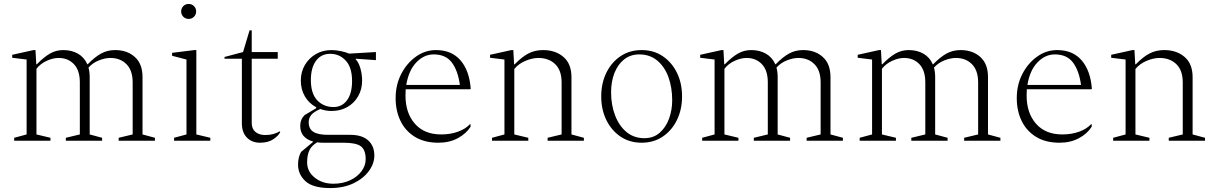

<svg xmlns="http://www.w3.org/2000/svg" viewBox="-20 -714 6171 974"><path d="M52 0V-15L115 -32V-412L42 -421V-436L150 -460H160L164 -388H167Q202 -424 233 -442Q264 -460 301 -460Q343 -460 375 -442Q407 -424 423 -388H425Q461 -425 493 -442.5Q525 -460 564 -460Q625 -460 664 -425Q703 -390 703 -323V-32L766 -15V0H582V-15L653 -32V-296Q653 -357 621.5 -388.5Q590 -420 540 -420Q513 -420 481.5 -407.5Q450 -395 429 -371Q435 -349 435 -323V-32L498 -15V0H314V-15L385 -32V-296Q385 -357 355 -388.5Q325 -420 277 -420Q249 -420 217 -405.5Q185 -391 165 -365V-32L236 -15V0Z M937 -618Q921 -618 910 -629Q899 -640 899 -656Q899 -672 910 -683Q921 -694 937 -694Q953 -694 964 -683Q975 -672 975 -656Q975 -640 964 -629Q953 -618 937 -618ZM863 0V-15L926 -32V-412L853 -431V-446L966 -460H976V-32L1047 -15V0Z M1299 10Q1258 10 1232.5 -16Q1207 -42 1207 -89V-416H1119V-425L1213 -450L1246 -560H1257V-450H1389V-416H1257V-91Q1257 -60 1276 -44.5Q1295 -29 1326 -29Q1348 -29 1366 -34Q1384 -39 1400 -48L1401 -47V-43Q1393 -26 1367 -8Q1341 10 1299 10Z M1662 -151Q1632 -151 1605 -161Q1572 -147 1559 -131Q1546 -115 1546 -94Q1546 -60 1570 -45Q1594 -30 1644 -30H1757Q1816 -30 1847.5 -2Q1879 26 1879 75Q1879 116 1851 154Q1823 192 1773 216Q1723 240 1655 240Q1568 240 1530 205.5Q1492 171 1492 121Q1492 84 1507 57L1568 6V4Q1503 -15 1503 -75Q1503 -108 1525 -130L1584 -165V-170Q1548 -189 1527 -224.5Q1506 -260 1506 -305Q1506 -349 1526.5 -384Q1547 -419 1582 -439.5Q1617 -460 1662 -460Q1684 -460 1710 -454.5Q1736 -449 1751 -442L1887 -450V-409L1786 -416L1784 -414Q1800 -397 1808.5 -366.5Q1817 -336 1817 -305Q1817 -261 1797 -226Q1777 -191 1742 -171Q1707 -151 1662 -151ZM1672 -171Q1715 -171 1740.5 -205.5Q1766 -240 1766 -303Q1766 -372 1734 -406.5Q1702 -441 1655 -441Q1609 -441 1583 -405.5Q1557 -370 1557 -308Q1557 -239 1589.5 -205Q1622 -171 1672 -171ZM1538 110Q1538 156 1576.5 187Q1615 218 1671 218Q1719 218 1756 200.5Q1793 183 1814 154.5Q1835 126 1835 94Q1835 46 1810.5 28Q1786 10 1723 10H1618Q1603 10 1589 8Q1560 25 1549 49.5Q1538 74 1538 110Z M2204 10Q2133 10 2084.5 -20Q2036 -50 2011.5 -101Q1987 -152 1987 -216Q1987 -284 2015.5 -339Q2044 -394 2090.5 -427Q2137 -460 2192 -460Q2271 -460 2316 -408Q2361 -356 2368 -264L2365 -261H2038Q2037 -246 2037 -229Q2037 -141 2084.5 -86.5Q2132 -32 2218 -32Q2265 -32 2303.5 -46Q2342 -60 2364 -84H2367V-71Q2345 -36 2302.5 -13Q2260 10 2204 10ZM2180 -438Q2131 -438 2092 -397.5Q2053 -357 2041 -283H2313Q2303 -356 2272 -397Q2241 -438 2180 -438Z M2476 0V-15L2539 -32V-412L2466 -421V-436L2574 -460H2584L2588 -388H2591Q2628 -426 2661 -443Q2694 -460 2735 -460Q2798 -460 2838.5 -425Q2879 -390 2879 -323V-32L2942 -15V0H2758V-15L2829 -32V-296Q2829 -357 2796.5 -388.5Q2764 -420 2711 -420Q2681 -420 2646 -405.5Q2611 -391 2589 -364V-32L2660 -15V0Z M3235 10Q3174 10 3128 -21Q3082 -52 3056 -105Q3030 -158 3030 -225Q3030 -292 3056 -345Q3082 -398 3128 -429Q3174 -460 3235 -460Q3296 -460 3342 -429Q3388 -398 3414 -345Q3440 -292 3440 -225Q3440 -158 3414 -105Q3388 -52 3342 -21Q3296 10 3235 10ZM3249 -13Q3295 -13 3326.5 -40.5Q3358 -68 3374 -112Q3390 -156 3390 -205Q3390 -270 3371 -322.5Q3352 -375 3314.5 -406.5Q3277 -438 3223 -438Q3178 -438 3146 -412.5Q3114 -387 3097 -343.5Q3080 -300 3080 -246Q3080 -181 3100.5 -128Q3121 -75 3158.5 -44Q3196 -13 3249 -13Z M3542 0V-15L3605 -32V-412L3532 -421V-436L3640 -460H3650L3654 -388H3657Q3692 -424 3723 -442Q3754 -460 3791 -460Q3833 -460 3865 -442Q3897 -424 3913 -388H3915Q3951 -425 3983 -442.5Q4015 -460 4054 -460Q4115 -460 4154 -425Q4193 -390 4193 -323V-32L4256 -15V0H4072V-15L4143 -32V-296Q4143 -357 4111.5 -388.5Q4080 -420 4030 -420Q4003 -420 3971.5 -407.5Q3940 -395 3919 -371Q3925 -349 3925 -323V-32L3988 -15V0H3804V-15L3875 -32V-296Q3875 -357 3845 -388.5Q3815 -420 3767 -420Q3739 -420 3707 -405.5Q3675 -391 3655 -365V-32L3726 -15V0Z M4341 0V-15L4404 -32V-412L4331 -421V-436L4439 -460H4449L4453 -388H4456Q4491 -424 4522 -442Q4553 -460 4590 -460Q4632 -460 4664 -442Q4696 -424 4712 -388H4714Q4750 -425 4782 -442.5Q4814 -460 4853 -460Q4914 -460 4953 -425Q4992 -390 4992 -323V-32L5055 -15V0H4871V-15L4942 -32V-296Q4942 -357 4910.5 -388.5Q4879 -420 4829 -420Q4802 -420 4770.5 -407.5Q4739 -395 4718 -371Q4724 -349 4724 -323V-32L4787 -15V0H4603V-15L4674 -32V-296Q4674 -357 4644 -388.5Q4614 -420 4566 -420Q4538 -420 4506 -405.5Q4474 -391 4454 -365V-32L4525 -15V0Z M5355 10Q5284 10 5235.5 -20Q5187 -50 5162.5 -101Q5138 -152 5138 -216Q5138 -284 5166.5 -339Q5195 -394 5241.5 -427Q5288 -460 5343 -460Q5422 -460 5467 -408Q5512 -356 5519 -264L5516 -261H5189Q5188 -246 5188 -229Q5188 -141 5235.5 -86.5Q5283 -32 5369 -32Q5416 -32 5454.5 -46Q5493 -60 5515 -84H5518V-71Q5496 -36 5453.5 -13Q5411 10 5355 10ZM5331 -438Q5282 -438 5243 -397.5Q5204 -357 5192 -283H5464Q5454 -356 5423 -397Q5392 -438 5331 -438Z M5627 0V-15L5690 -32V-412L5617 -421V-436L5725 -460H5735L5739 -388H5742Q5779 -426 5812 -443Q5845 -460 5886 -460Q5949 -460 5989.5 -425Q6030 -390 6030 -323V-32L6093 -15V0H5909V-15L5980 -32V-296Q5980 -357 5947.5 -388.5Q5915 -420 5862 -420Q5832 -420 5797 -405.5Q5762 -391 5740 -364V-32L5811 -15V0Z"/></svg>

Font: Spectral ExtraLight
Style: Regular
Weight: 275
Designer: Jean-Baptiste Levee
Foundry: Production Type
Version: Version 2.001